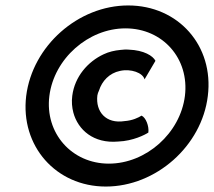

<svg xmlns="http://www.w3.org/2000/svg" viewBox="-20 -671 785 704"><path d="M337 -321C338 -327 340 -333 343 -339C354 -374 381 -403 420 -411C460 -420 504 -404 510 -380L550 -448C541 -466 508 -487 452 -489C442 -490 431 -489 422 -488C400 -486 379 -481 360 -472C302 -445 254 -390 245 -320C242 -298 244 -277 249 -258C266 -195 323 -144 413 -152C468 -154 512 -177 524 -185C527 -208 515 -240 499 -247C488 -240 466 -229 437 -227C368 -216 330 -262 337 -321ZM161 -319C178 -456 304 -567 440 -567C577 -567 675 -456 658 -319C641 -183 516 -71 379 -71C243 -71 144 -183 161 -319ZM76 -319C54 -136 185 13 368 13C552 13 720 -136 742 -319C765 -503 634 -651 450 -651C267 -651 99 -503 76 -319Z"/></svg>

Font: Bluebird
Style: Obl
Weight: 400
Designer: Jasper
Foundry: Cannot Into Space Fonts
Version: Version 0.98